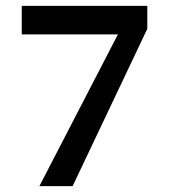

<svg xmlns="http://www.w3.org/2000/svg" viewBox="-20 -633 586 653"><path d="M381 -516H54V-613H481V-535L227 0H114Z"/></svg>

Font: Arya
Style: Bold
Weight: 700
Designer: Eduardo Rodriguez Tunni, Modular Infotech
Foundry: Eduardo Rodriguez Tunni, Modular Infotech
Version: Version 1.002